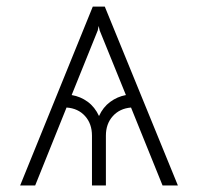

<svg xmlns="http://www.w3.org/2000/svg" viewBox="-20 -566 604 586"><path d="M476.1 0 379.9 -237.8Q345.2 -234.9 324.2 -211.4Q303.2 -188 303.2 -151.9V0H260.7V-151.9Q260.7 -188.5 239.5 -211.9Q218.3 -235.4 183.1 -237.8L87.4 0H41.5L263.2 -545.9H299.8L522.9 0ZM198.7 -275.9Q225.6 -271.5 247.6 -255.4Q269.5 -239.3 282.2 -211.9Q294.4 -238.8 316.2 -254.9Q337.9 -271 364.3 -275.9L284.2 -473.1L281.2 -486.8L278.3 -473.1Z"/></svg>

Font: Inter Extra Light
Style: Regular
Weight: 200
Designer: Rasmus Andersson
Foundry: rsms
Version: Version 4.000;git-3c8e0fc